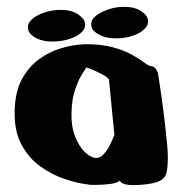

<svg xmlns="http://www.w3.org/2000/svg" viewBox="-20 -543 537 564"><path d="M408 -462Q394 -445 365.5 -436.5Q337 -428 306.5 -431Q276 -434 257 -451Q249 -458 248 -469Q247 -480 254 -489Q268 -505 297 -515Q326 -525 356.5 -522.5Q387 -520 406 -501Q414 -493 415 -482Q416 -471 408 -462ZM224 -453Q210 -436 181 -427.5Q152 -419 121.5 -421.5Q91 -424 72 -441Q63 -449 62 -460Q61 -471 68 -480Q82 -497 111 -506.5Q140 -516 170.5 -513.5Q201 -511 220 -492Q229 -484 230 -473Q231 -462 224 -453ZM225 -413Q275 -414 310 -404.5Q345 -395 368 -382Q391 -369 404 -359Q417 -349 423 -349Q434 -348 439 -338.5Q444 -329 444 -329Q444 -329 447 -309Q450 -289 454.5 -258Q459 -227 463 -193Q467 -159 470 -129Q473 -99 473 -82Q473 -54 469.5 -37Q466 -20 449 -11.5Q432 -3 393 0Q364 2 351 -1Q338 -4 335 -8Q332 -12 332 -12Q323 -5 302.5 -2.5Q282 0 264 0Q246 0 246 0Q246 0 223 -3.5Q200 -7 166.5 -18.5Q133 -30 99.5 -53.5Q66 -77 44 -116.5Q22 -156 23 -215Q24 -274 45 -311.5Q66 -349 96 -370Q126 -391 155.5 -400Q185 -409 205 -411Q225 -413 225 -413ZM300 -310Q295 -317 278.5 -325.5Q262 -334 247.5 -340Q233 -346 233 -344Q233 -343 222.5 -327.5Q212 -312 201.5 -282.5Q191 -253 190 -212Q189 -171 201 -141Q213 -111 230.5 -95Q248 -79 263 -79Q274 -79 284 -89.5Q294 -100 301 -113.5Q308 -127 312 -137Q316 -147 316 -147Z"/></svg>

Font: Nerko One
Style: Regular
Weight: 400
Designer: Nermin Kahrimanovic
Foundry: Nermin Kahrimanovic
Version: Version 1.101